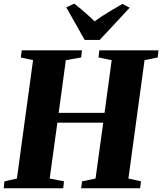

<svg xmlns="http://www.w3.org/2000/svg" viewBox="-31 -1014 874 1034"><path d="M-11 0 -7 -37.5 60 -52.5 147 -690 81 -704.5 86 -743H410.5L406 -704.5L323.5 -690L285 -406H532L570.5 -690L499.5 -704.5L504 -743H822.5L818.5 -704.5L747.5 -690L660.5 -52.5L728.5 -37.5L723.5 0H406L411 -37.5L483.5 -52.5L525 -353.5H278L236.5 -52.5L313.5 -37.5L309.5 0ZM425 -799 326 -974.5 369 -994.5Q398 -971.5 426 -947.2Q454 -923 478.5 -899Q514 -925 552.8 -948.5Q591.5 -972 628.5 -993L667.5 -972.5L506 -799Z"/></svg>

Font: Merriweather 72pt Black
Style: Italic
Weight: 900
Italic angle: -7.8°
Version: Version 2.101